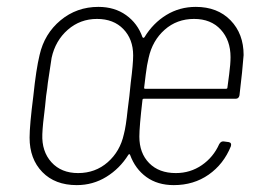

<svg xmlns="http://www.w3.org/2000/svg" viewBox="-20 -530 765 558"><path d="M617 -111Q622 -120 630 -119L645 -117Q654 -115 651 -105Q630 -53 586.5 -22.5Q543 8 485 8Q438 8 405.5 -15.5Q373 -39 358 -80Q356 -84 353 -80Q328 -40 289 -16Q250 8 203 8Q140 8 103 -30Q66 -68 66 -130Q66 -166 77 -252Q85 -329 95 -370Q109 -432 156 -471Q203 -510 266 -510Q313 -510 346.5 -486Q380 -462 394 -422Q397 -418 400 -422Q425 -463 463.5 -486.5Q502 -510 549 -510Q612 -510 650 -471Q688 -432 688 -370Q685 -328 676 -253Q674 -243 665 -243H398Q394 -243 394 -239Q385 -162 385 -133Q385 -85 413.5 -56Q442 -27 491 -27Q533 -27 566.5 -50Q600 -73 617 -111ZM351 -211Q352 -222 356 -251L360 -290Q367 -344 367 -369Q367 -416 338.5 -445.5Q310 -475 262 -475Q213 -475 177 -443.5Q141 -412 130 -362Q128 -350 119 -289Q118 -277 114 -251L111 -221Q104 -167 103 -140Q101 -90 129.5 -58.5Q158 -27 207 -27Q257 -27 293 -58.5Q329 -90 340 -140Q346 -162 351 -211ZM412 -362Q407 -342 403.5 -313Q400 -284 399 -276Q398 -272 402 -272H637Q641 -272 641 -276Q642 -284 646 -314Q650 -344 650 -364Q650 -413 621.5 -444Q593 -475 544 -475Q494 -475 458.5 -443.5Q423 -412 412 -362Z"/></svg>

Font: Barlow Semi Condensed ExLight
Style: Italic
Weight: 275
Width: 4
Italic angle: -7°
Designer: Jeremy Tribby
Foundry: Tribby Type
Version: Version 1.408